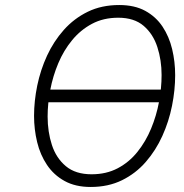

<svg xmlns="http://www.w3.org/2000/svg" viewBox="-20 -732 734 764"><path d="M142.5 -325 151.5 -375.5H650.5L642 -325ZM341 12Q280 12 237 -11.8Q194 -35.5 167 -75.8Q140 -116 127.8 -166.5Q115.5 -217 115.5 -271Q115.5 -329.5 128.2 -391.5Q141 -453.5 167.2 -510.5Q193.5 -567.5 234 -613Q274.5 -658.5 329.2 -685.2Q384 -712 454.5 -712Q515.5 -712 558 -688.8Q600.5 -665.5 626.8 -626Q653 -586.5 665 -536.5Q677 -486.5 677 -433Q677 -373.5 664.5 -311Q652 -248.5 626 -191Q600 -133.5 560.2 -87.8Q520.5 -42 465.8 -15Q411 12 341 12ZM344.5 -38.5Q403 -38.5 448.5 -62.5Q494 -86.5 527 -127.8Q560 -169 581.2 -220.2Q602.5 -271.5 612.8 -326.8Q623 -382 623 -433.5Q623 -492.5 606.2 -544.5Q589.5 -596.5 551.8 -629Q514 -661.5 450.5 -661.5Q391.5 -661.5 346 -637.2Q300.5 -613 267 -572.2Q233.5 -531.5 212 -480.5Q190.5 -429.5 180 -374.5Q169.5 -319.5 169.5 -268.5Q169.5 -207.5 186.5 -155.2Q203.5 -103 242 -70.8Q280.5 -38.5 344.5 -38.5Z"/></svg>

Font: Overpass ExtraLight
Style: Italic
Weight: 250
Italic angle: -10°
Designer: Delve Withrington, Dave Bailey, Thomas Jockin
Foundry: Delve Fonts LLC
Version: Version 4.000